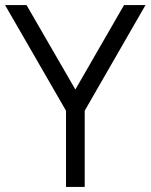

<svg xmlns="http://www.w3.org/2000/svg" viewBox="-20 -740 596 760"><path d="M315.3 0H241.3V-301.7L0 -720H85L278.3 -385.7L471 -720H556L315.3 -301.7Z"/></svg>

Font: Manrope Variable Light
Style: Regular
Weight: 200
Designer: Mikhail Sharanda
Foundry: Mikhail Sharanda
Version: Version 4.505